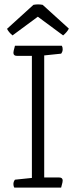

<svg xmlns="http://www.w3.org/2000/svg" viewBox="-20 -853 346 873"><path d="M258 0H45Q41 -6 41 -16Q41 -27 48 -36L125 -44V-599H57Q41 -599 41 -613Q41 -620 46 -637L48 -645H261Q265 -639 265 -629Q265 -618 258 -609L181 -601V-46H249Q265 -46 265 -32Q265 -25 260 -8ZM267 -692 152 -777 37 -692Q19 -707 12 -722L132 -831Q137 -832 142.5 -832.5Q148 -833 153 -833Q158 -833 163.5 -832.5Q169 -832 174 -831L293 -723Q286 -708 267 -692Z"/></svg>

Font: Scope One
Style: Regular
Weight: 400
Designer: Dalton Maag Ltd
Foundry: Dalton Maag Ltd
Version: Version 1.001; ttfautohint (v1.4.1) -l 11 -r 50 -G 50 -x 14 